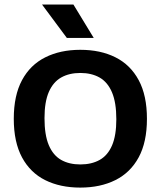

<svg xmlns="http://www.w3.org/2000/svg" viewBox="-20 -823 712 850"><path d="M335.5 7.5Q246.5 7.5 180.2 -25.5Q114 -58.5 77.5 -126.2Q41 -194 41 -297Q41 -400.5 77.5 -468.2Q114 -536 180.5 -569.2Q247 -602.5 335.5 -602.5Q425 -602.5 491.2 -569.2Q557.5 -536 594 -468.2Q630.5 -400.5 630.5 -297Q630.5 -194 594 -126.5Q557.5 -59 491 -25.8Q424.5 7.5 335.5 7.5ZM335.5 -95Q385.5 -95 421.2 -115Q457 -135 476 -179.2Q495 -223.5 495 -295Q495 -369 475.8 -414.2Q456.5 -459.5 420.8 -479.8Q385 -500 335.5 -500Q286.5 -500 251 -480Q215.5 -460 196.2 -416Q177 -372 177 -300Q177 -225.5 196 -180.5Q215 -135.5 250.5 -115.2Q286 -95 335.5 -95ZM276 -655 166 -803H305L395 -655Z"/></svg>

Font: Encode Sans SC SemiBold
Style: Regular
Weight: 600
Version: Version 3.002